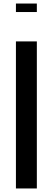

<svg xmlns="http://www.w3.org/2000/svg" viewBox="-20 -804 298 1085"><path d="M70 -570H188.2V261H70ZM70 -784H188.2V-736H70Z"/></svg>

Font: Facade Sud
Style: Regular
Weight: 100
Designer: Éléonore Fines
Foundry: Velvetyne Type Foundry
Version: Version 1.001;Glyphs 3.2 (3202)